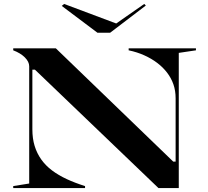

<svg xmlns="http://www.w3.org/2000/svg" viewBox="-20 -953 1052 973"><path d="M47 0V-10L128 -23V-617Q128 -640 106 -662Q84 -684 47 -698V-708H263L858 -134H870V-455Q870 -493 859 -525Q848 -557 827 -584.5Q806 -612 777 -634Q748 -656 711.5 -672.5Q675 -689 632 -698V-708H973V-698L886 -685V0H783L157 -600H144V-298Q144 -251 155.5 -213.5Q167 -176 189 -145Q211 -114 243.5 -89.5Q276 -65 318 -45.5Q360 -26 411 -10V0ZM711 -933 719 -925 538 -787H474L293 -923L305 -933L569 -834Z"/></svg>

Font: Kalnia SemiExpanded
Style: Regular
Weight: 400
Width: 6
Designer: Frida Medrano
Foundry: Frida Medrano
Version: Version 1.105